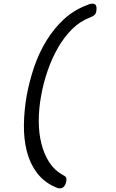

<svg xmlns="http://www.w3.org/2000/svg" viewBox="-20 -880 640 1060"><path d="M346 120Q345 127 342.5 134Q340 141 335.5 147Q331 153 325 156.5Q319 160 310 160Q305 160 299.5 158.5Q294 157 285 153Q222 125 183.5 73.5Q145 22 128 -45Q111 -112 112 -190.5Q113 -269 127 -350Q142 -432 168.5 -510Q195 -588 236 -655Q277 -722 332.5 -773.5Q388 -825 461 -852Q472 -857 478.5 -858.5Q485 -860 491 -860Q499 -860 504 -856.5Q509 -853 511 -847Q513 -841 513 -834Q513 -827 512 -820Q510 -805 502 -797.5Q494 -790 476 -783Q424 -764 379.5 -720.5Q335 -677 301 -618Q267 -559 243 -489.5Q219 -420 207 -351Q194 -280 194 -212.5Q194 -145 208.5 -87Q223 -29 252 16Q281 61 327 86Q338 91 343.5 98Q349 105 346 120Z"/></svg>

Font: Maple Mono NL Light
Style: Italic
Weight: 300
Italic angle: -10°
Monospace: yes
Designer: subframe7536
Version: Version 7.000